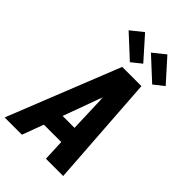

<svg xmlns="http://www.w3.org/2000/svg" viewBox="-300 -1087 1187 1187"><g transform="rotate(45 294.0 -493.5)"><path d="M-12 0 281 -735H449L500 0H349L343 -140H191L139 0ZM235 -260H339L331 -490Q330 -497 329.5 -504Q329 -511 329 -518Q327 -511 324.5 -504Q322 -497 319 -490ZM489 -789 344 -923 424 -987 555 -841ZM294 -789 149 -923 229 -987 359 -841Z"/></g></svg>

Font: Iosevka Aile Heavy Oblique
Style: Regular
Weight: 900
Italic angle: -9°
Designer: Belleve Invis
Foundry: Belleve Invis
Version: Version 31.1.0; ttfautohint (v1.8.4)